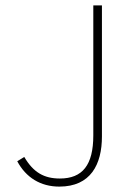

<svg xmlns="http://www.w3.org/2000/svg" viewBox="-20 -680 496 712"><path d="M200 12C316 12 358 -70 358 -174V-660H326V-178C326 -68 286 -18 202 -18C144 -18 104 -40 70 -98L44 -82C76 -22 130 12 200 12Z"/></svg>

Font: Assistant ExtraLight
Style: Regular
Weight: 275
Designer: Hebrew By Ben Nathan, Latin by Paul Hunt
Version: Version 2.001;PS 002.001;hotconv 1.0.88;makeotf.lib2.5.64775